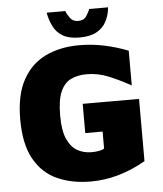

<svg xmlns="http://www.w3.org/2000/svg" viewBox="-59 -915 831 981"><g transform="rotate(-5 357.0 -424.5)"><path d="M368 15Q271 15 196 -18.5Q121 -52 78 -128.5Q35 -205 35 -333Q35 -458 78 -535.5Q121 -613 196 -648.5Q271 -684 367 -684Q434 -684 497 -670.5Q560 -657 618 -634V-456Q552 -492 500.5 -512.5Q449 -533 393 -533Q347 -533 312.5 -516.5Q278 -500 259 -457Q240 -414 240 -334Q240 -256 260 -212.5Q280 -169 312.5 -151.5Q345 -134 382 -134Q404 -134 421.5 -137Q439 -140 449 -147V-234H360V-384H649V-65Q584 -27 512.5 -6Q441 15 368 15ZM374 -723Q320 -723 288 -742Q256 -761 240 -793.5Q224 -826 217 -864H313Q318 -848 332.5 -828Q347 -808 374 -808Q403 -808 416.5 -828Q430 -848 435 -864H532Q529 -826 512.5 -793.5Q496 -761 462.5 -742Q429 -723 374 -723Z"/></g></svg>

Font: Maven Pro Black
Style: Regular
Weight: 900
Designer: Joe Prince
Foundry: Joe Prince
Version: Version 2.103